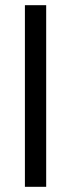

<svg xmlns="http://www.w3.org/2000/svg" viewBox="-20 -720 274 740"><path d="M76 -700V0H158V-700Z"/></svg>

Font: Space Text
Style: Regular
Weight: 400
Designer: Florian Karsten (Space Text), Colophon Foundry (Space Mono)
Foundry: Florian Karsten
Version: Version 1.003;PS 001.003;hotconv 1.0.88;makeotf.lib2.5.64775